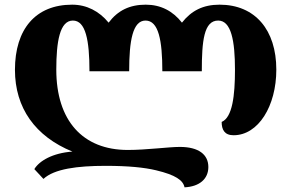

<svg xmlns="http://www.w3.org/2000/svg" viewBox="-20 -570 1247 822"><path d="M770 232C834 229 872 196 872 145C872 92 831 59 750 59C701 59 609 72 527 72C334 72 221 -54 221 -272C221 -392 236 -482 292 -482C347 -482 363 -397 363 -265H533C533 -395 548 -482 603 -482C659 -482 675 -397 675 -265H844C844 -395 853 -482 914 -482C970 -482 986 -395 986 -271C986 -161 975 -67 929 -48C929 -15 941 9 980 9C1086 9 1163 -116 1163 -272C1163 -442 1072 -550 920 -550C849 -550 799 -524 759 -473C720 -523 668 -550 604 -550C536 -550 485 -526 445 -473C405 -522 351 -550 289 -550C132 -550 44 -445 44 -271C44 -108 131 14 290 79C205 85 148 119 127 154L166 196C212 153 311 140 432 140C529 140 598 147 648 159C732 179 764 202 770 232Z"/></svg>

Font: Noto Serif Georgian Extra
Style: Regular
Weight: 800
Designer: Monotype Design Team
Foundry: Monotype Imaging Inc.
Version: Version 1.901